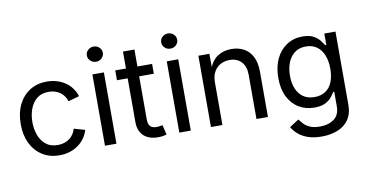

<svg xmlns="http://www.w3.org/2000/svg" viewBox="-87 -991 2762 1448"><g transform="rotate(-10 1293.5 -267.5)"><path d="M299.3 11.7Q225.1 11.7 169.2 -23.4Q113.3 -58.6 82 -122.1Q50.8 -185.5 50.8 -269.5Q50.8 -355 82 -418.7Q113.3 -482.4 169.2 -517.6Q225.1 -552.7 299.3 -552.7Q338.9 -552.7 374 -542.5Q409.2 -532.2 438.2 -512.9Q467.3 -493.7 488.3 -465.6Q509.3 -437.5 520.5 -401.9L436 -377.9Q430.2 -398.9 418 -416.5Q405.8 -434.1 388.4 -447Q371.1 -460 348.6 -467Q326.2 -474.1 299.3 -474.1Q244.6 -474.1 209.5 -445.6Q174.3 -417 157.2 -370.6Q140.1 -324.2 140.1 -269.5Q140.1 -215.8 157.2 -169.7Q174.3 -123.5 209.5 -95.2Q244.6 -66.9 299.3 -66.9Q326.7 -66.9 349.6 -74.2Q372.6 -81.5 390.4 -95Q408.2 -108.4 420.4 -127Q432.6 -145.5 438.5 -167.5L522.5 -143.6Q511.7 -106.9 490.5 -78.4Q469.2 -49.8 439.9 -29.5Q410.6 -9.3 375 1.2Q339.4 11.7 299.3 11.7Z M648.4 0V-545.9H736.3V0ZM692.9 -635.3Q668 -635.3 649.9 -652.3Q631.8 -669.4 631.8 -693.4Q631.8 -717.8 649.9 -734.6Q668 -751.5 692.9 -751.5Q718.3 -751.5 736.3 -734.6Q754.4 -717.8 754.4 -693.4Q754.4 -669.4 736.3 -652.3Q718.3 -635.3 692.9 -635.3Z M1105.5 -545.9V-470.7H823.2V-545.9ZM905.3 -675.8H993.2V-141.6Q993.2 -105 1008.1 -88.1Q1022.9 -71.3 1057.6 -71.3Q1065.9 -71.3 1078.9 -73.2Q1091.8 -75.2 1102.5 -77.1L1120.6 -2.9Q1106.9 2 1089.6 4.4Q1072.3 6.8 1055.2 6.8Q984.4 6.8 944.8 -30.5Q905.3 -67.9 905.3 -134.8Z M1217.8 0V-545.9H1305.7V0ZM1262.2 -635.3Q1237.3 -635.3 1219.2 -652.3Q1201.2 -669.4 1201.2 -693.4Q1201.2 -717.8 1219.2 -734.6Q1237.3 -751.5 1262.2 -751.5Q1287.6 -751.5 1305.7 -734.6Q1323.7 -717.8 1323.7 -693.4Q1323.7 -669.4 1305.7 -652.3Q1287.6 -635.3 1262.2 -635.3Z M1547.9 -327.1V0H1460V-545.9H1544.4L1544.9 -413.6H1532.7Q1557.6 -489.3 1603.8 -521Q1649.9 -552.7 1711.9 -552.7Q1767.1 -552.7 1808.6 -530Q1850.1 -507.3 1873.3 -461.7Q1896.5 -416 1896.5 -346.7V0H1808.6V-339.4Q1808.6 -402.3 1775.6 -438Q1742.7 -473.6 1685.5 -473.6Q1646.5 -473.6 1615.2 -456.5Q1584 -439.5 1565.9 -406.7Q1547.9 -374 1547.9 -327.1Z M2272 215.8Q2211.4 215.8 2167.2 200.4Q2123 185.1 2093.8 159.7Q2064.5 134.3 2047.4 104.5L2118.7 58.6Q2130.4 74.2 2147.7 93.3Q2165 112.3 2194.6 125.7Q2224.1 139.2 2272 139.2Q2337.4 139.2 2379.6 107.9Q2421.9 76.7 2421.9 9.3V-100.1H2413.6Q2404.3 -84.5 2387.5 -63Q2370.6 -41.5 2339.1 -25.1Q2307.6 -8.8 2254.9 -8.8Q2189.5 -8.8 2137.2 -39.8Q2085 -70.8 2054.7 -130.4Q2024.4 -189.9 2024.4 -275.4Q2024.4 -359.9 2054.2 -422.1Q2084 -484.4 2136.5 -518.6Q2189 -552.7 2256.8 -552.7Q2309.6 -552.7 2341.1 -535.4Q2372.6 -518.1 2389.6 -495.6Q2406.7 -473.1 2416 -458.5H2424.3V-545.9H2509.8V14.2Q2509.8 84.5 2478 129.2Q2446.3 173.8 2392.3 194.8Q2338.4 215.8 2272 215.8ZM2269.5 -86.9Q2319.3 -86.9 2353.5 -109.6Q2387.7 -132.3 2405.3 -175Q2422.9 -217.8 2422.9 -277.3Q2422.9 -335.4 2405.5 -379.6Q2388.2 -423.8 2354 -449Q2319.8 -474.1 2269.5 -474.1Q2217.8 -474.1 2183.1 -447.5Q2148.4 -420.9 2131.1 -376.5Q2113.8 -332 2113.8 -277.3Q2113.8 -221.2 2131.3 -178.2Q2148.9 -135.3 2183.6 -111.1Q2218.3 -86.9 2269.5 -86.9Z"/></g></svg>

Font: Inter Variable
Style: Regular
Weight: 400
Designer: Rasmus Andersson
Foundry: rsms
Version: Version 4.001;git-9221beed3